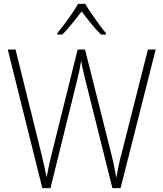

<svg xmlns="http://www.w3.org/2000/svg" viewBox="-20 -969 841 989"><path d="M782 -714 601 0H559L421 -552Q414 -581 408.5 -604Q403 -627 398 -656Q394 -630 389.5 -609Q385 -588 379 -563L240 0H198L20 -714H60L191 -186Q201 -144 208 -113Q215 -82 220 -56Q226 -89 233.5 -122.5Q241 -156 249 -187L380 -714H418L551 -185Q561 -146 567 -117Q573 -88 579 -53Q585 -87 591.5 -117.5Q598 -148 608 -185L742 -714ZM419 -949Q432 -927 451.5 -898.5Q471 -870 491 -842.5Q511 -815 526 -798V-791H500Q475 -816 448.5 -848.5Q422 -881 401 -910Q379 -882 352.5 -849Q326 -816 301 -791H275V-798Q291 -817 311.5 -844.5Q332 -872 351 -899.5Q370 -927 382 -949Z"/></svg>

Font: Noto Sans Tamil SemiCondensed ExtraLight
Style: Regular
Weight: 200
Width: 4
Designer: Jelle Bosma - Monotype Design Team
Foundry: Monotype Imaging Inc.
Version: Version 2.004; ttfautohint (v1.8.4.7-5d5b)